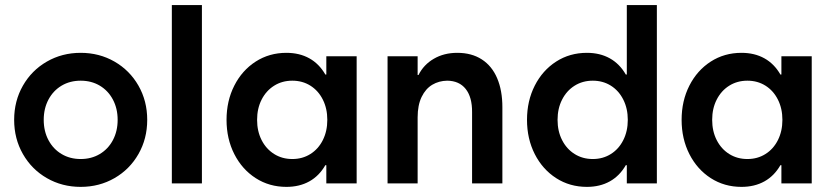

<svg xmlns="http://www.w3.org/2000/svg" viewBox="-20 -727 3298 761"><path d="M36.1 -252Q36.1 -326.7 70.8 -387.5Q105.5 -448.2 165.8 -482.9Q226.1 -517.6 299.8 -517.6Q373.5 -517.6 433.8 -482.9Q494.1 -448.2 528.8 -387.5Q563.5 -326.7 563.5 -252Q563.5 -177.2 528.8 -116.5Q494.1 -55.7 433.8 -21Q373.5 13.7 299.8 13.7Q226.1 13.7 165.8 -21Q105.5 -55.7 70.8 -116.5Q36.1 -177.2 36.1 -252ZM446.3 -252Q446.3 -296.9 427.5 -332.3Q408.7 -367.7 375.5 -387.5Q342.3 -407.2 299.8 -407.2Q257.3 -407.2 224.1 -387.5Q190.9 -367.7 172.1 -332.3Q153.3 -296.9 153.3 -252Q153.3 -207 172.1 -171.6Q190.9 -136.2 224.1 -116.5Q257.3 -96.7 299.8 -96.7Q342.3 -96.7 375.5 -116.5Q408.7 -136.2 427.5 -171.6Q446.3 -207 446.3 -252Z M661.1 -707H780.3V0H661.1Z M1277.3 -252Q1277.3 -296.9 1259.5 -332.3Q1241.7 -367.7 1210.2 -387.5Q1178.7 -407.2 1138.7 -407.2Q1098.1 -407.2 1066.4 -387.2Q1034.7 -367.2 1016.8 -332Q999 -296.9 999 -252Q999 -207 1016.8 -171.9Q1034.7 -136.7 1066.4 -116.7Q1098.1 -96.7 1138.7 -96.7Q1178.7 -96.7 1210.2 -116.5Q1241.7 -136.2 1259.5 -171.6Q1277.3 -207 1277.3 -252ZM1273.4 0V-72.3H1269.5Q1245.1 -29.8 1206.1 -8.1Q1167 13.7 1115.2 13.7Q1047.4 13.7 993.4 -21Q939.5 -55.7 908.7 -116.2Q877.9 -176.8 877.9 -252Q877.9 -327.1 908.7 -387.7Q939.5 -448.2 993.4 -482.9Q1047.4 -517.6 1115.2 -517.6Q1167 -517.6 1206.1 -495.8Q1245.1 -474.1 1269.5 -431.6H1273.4V-503.9H1393.6V0Z M1516.1 -503.9H1635.3V-429.7H1638.7Q1659.2 -470.7 1699.5 -494.1Q1739.7 -517.6 1792.5 -517.6Q1849.1 -517.6 1889.4 -491.7Q1929.7 -465.8 1950.4 -417.2Q1971.2 -368.7 1971.2 -301.8V0H1851.1V-282.2Q1851.6 -341.8 1825.9 -374.3Q1800.3 -406.7 1752.4 -407.2Q1719.7 -406.7 1693.4 -391.1Q1667 -375.5 1651.1 -342.8Q1635.3 -310.1 1635.3 -261.7V0H1516.1Z M2464.4 0V-72.3H2460.4Q2436 -29.8 2397 -8.1Q2357.9 13.7 2306.2 13.7Q2238.3 13.7 2184.3 -21Q2130.4 -55.7 2099.6 -116.2Q2068.8 -176.8 2068.8 -252Q2068.8 -327.1 2099.6 -387.7Q2130.4 -448.2 2184.3 -482.9Q2238.3 -517.6 2306.2 -517.6Q2357.9 -517.6 2397 -495.8Q2436 -474.1 2460.4 -431.6H2464.4V-707H2583.5V0ZM2468.3 -252Q2468.3 -296.9 2450.4 -332.3Q2432.6 -367.7 2401.1 -387.5Q2369.6 -407.2 2329.6 -407.2Q2289.1 -407.2 2257.3 -387.2Q2225.6 -367.2 2207.8 -332Q2189.9 -296.9 2189.9 -252Q2189.9 -207 2207.8 -171.9Q2225.6 -136.7 2257.3 -116.7Q2289.1 -96.7 2329.6 -96.7Q2369.6 -96.7 2401.1 -116.5Q2432.6 -136.2 2450.4 -171.6Q2468.3 -207 2468.3 -252Z M3081.1 -252Q3081.1 -296.9 3063.2 -332.3Q3045.4 -367.7 3013.9 -387.5Q2982.4 -407.2 2942.4 -407.2Q2901.9 -407.2 2870.1 -387.2Q2838.4 -367.2 2820.6 -332Q2802.7 -296.9 2802.7 -252Q2802.7 -207 2820.6 -171.9Q2838.4 -136.7 2870.1 -116.7Q2901.9 -96.7 2942.4 -96.7Q2982.4 -96.7 3013.9 -116.5Q3045.4 -136.2 3063.2 -171.6Q3081.1 -207 3081.1 -252ZM3077.1 0V-72.3H3073.2Q3048.8 -29.8 3009.8 -8.1Q2970.7 13.7 2918.9 13.7Q2851.1 13.7 2797.1 -21Q2743.2 -55.7 2712.4 -116.2Q2681.6 -176.8 2681.6 -252Q2681.6 -327.1 2712.4 -387.7Q2743.2 -448.2 2797.1 -482.9Q2851.1 -517.6 2918.9 -517.6Q2970.7 -517.6 3009.8 -495.8Q3048.8 -474.1 3073.2 -431.6H3077.1V-503.9H3197.3V0Z"/></svg>

Font: Wanted Sans SemiBold
Style: Regular
Weight: 600
Designer: Original Design by Kil Hyung-jin and Kang Hanbin, Wanted Lab, Inc; Hangeul from Source Han Sans by Jang Soo-young and Ka
Foundry: Wanted Lab, Inc.
Version: Version 1.003